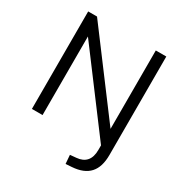

<svg xmlns="http://www.w3.org/2000/svg" viewBox="-199 -841 1123 1179"><g transform="rotate(30 362.5 -251.0)"><path d="M433.3 189.2 476.5 186.3C587.3 178.4 639.2 120.6 639.2 6.9V-691.2H564.7V-103.9H588.2L148 -691.2H85.3V0H160.8V-587.3H138.2L578.4 0L564.7 -36.3V14.7C564.7 82.4 532.4 118.6 471.6 123.5L428.4 127.5Z"/></g></svg>

Font: LL Pando Sans
Style: Regular
Weight: 400
Designer: Joshua Smith
Foundry: Joshua Smith
Version: Version 1.000;Glyphs 3.2.1 (3258)